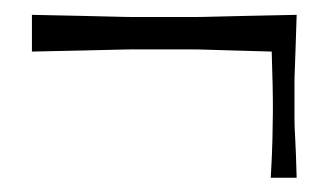

<svg xmlns="http://www.w3.org/2000/svg" viewBox="-20 -336 452 264"><path d="M23.9 -315.6Q69.5 -314.6 95.3 -314.1Q121.1 -313.6 136.9 -313.1Q152.7 -312.6 167.9 -312.6Q183 -312.6 205.4 -312.6Q228.7 -312.6 243.5 -312.6Q258.2 -312.6 274 -313.1Q289.7 -313.6 316 -314.1Q342.3 -314.6 387.9 -315.6Q386.9 -286.1 386.4 -268.9Q385.9 -251.7 385.4 -241.1Q384.9 -230.6 384.9 -221.9Q384.9 -213.2 384.9 -200.9Q384.9 -183.6 384.9 -172.9Q384.9 -162.1 385.9 -145.4Q386.9 -128.6 387.9 -91.6H352.3Q354.1 -123.6 354.6 -144.1Q355.1 -164.7 355.2 -181.5Q355.3 -198.3 354.9 -217.3Q354.4 -236.2 353.6 -265.1Q320.4 -266.1 300.4 -266.6Q280.4 -267.1 266.9 -267.6Q253.4 -268.1 239.9 -268.1Q226.4 -268.1 206.3 -268.1Q182.7 -268.1 167.9 -268.1Q153 -268.1 136.8 -267.6Q120.6 -267.1 94.9 -266.6Q69.2 -266.1 23.9 -265.1Z"/></svg>

Font: Ojuju ExtraLight
Style: Regular
Weight: 200
Designer: Chisaokwu Joboson, Mirko Velimirovic
Foundry: Udi Foundry
Version: Version 1.000